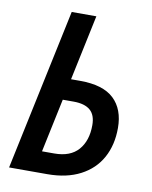

<svg xmlns="http://www.w3.org/2000/svg" viewBox="-81 -775 664 836"><g transform="rotate(10 250.5 -357.0)"><path d="M168 -714H277L216 -425H257Q358 -425 406 -379.5Q454 -334 454 -251Q454 -176 423 -119.5Q392 -63 331.5 -31.5Q271 0 186 0H17ZM200 -94Q271 -94 306.5 -134.5Q342 -175 342 -244Q342 -289 317.5 -310Q293 -331 244 -331H196L146 -94Z"/></g></svg>

Font: Noto Sans UI NarrowMedium
Style: Italic
Weight: 500
Width: 4
Italic angle: -12°
Designer: Monotype Design Team
Foundry: Monotype Imaging Inc.
Version: Version 1.001